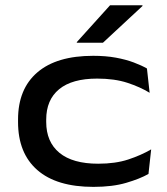

<svg xmlns="http://www.w3.org/2000/svg" viewBox="-20 -714 654 750"><path d="M345 16Q201 16 125.8 -49.8Q50.5 -115.5 50.5 -237.5V-247Q50.5 -366.5 125.8 -431.2Q201 -496 344 -496Q393 -496 432.5 -488.8Q472 -481.5 502.5 -470Q533 -458.5 554 -446.5L564.5 -351.5Q528 -374 477.8 -390.5Q427.5 -407 359.5 -407Q261.5 -407 211 -365.5Q160.5 -324 160.5 -246.5V-238Q160.5 -159.5 212.2 -117Q264 -74.5 363.5 -74.5Q431 -74.5 481 -91Q531 -107.5 570.5 -130.5L560 -34.5Q526.5 -15.5 473 0.2Q419.5 16 345 16ZM410 -693.5H536.5V-690.5L382 -547H280V-549.5Z"/></svg>

Font: Anek Latin Expanded Medium
Style: Regular
Weight: 500
Width: 7
Designer: Yesha Goshar
Foundry: Ek Type
Version: Version 1.003